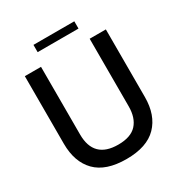

<svg xmlns="http://www.w3.org/2000/svg" viewBox="-209 -1054 1141 1213"><g transform="rotate(-30 362.0 -447.5)"><path d="M66 -270V-763H184V-270Q184 -93 362 -93Q454 -93 496.5 -139.5Q539 -186 539 -270V-763H657V-270Q657 -138 584 -63Q511 12 362 12Q212 12 139 -62.5Q66 -137 66 -270ZM510 -854H212V-907H510Z"/></g></svg>

Font: Open Sauce Sans Medium
Style: Regular
Weight: 500
Designer: Alfredo Marco Pradil
Foundry: Creative Sauce Fz LLC
Version: Version 1.477